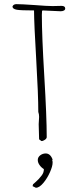

<svg xmlns="http://www.w3.org/2000/svg" viewBox="-20 -684 382 923"><path d="M204.6 -24.9Q204.6 -123 192.9 -318.4Q181.2 -514.2 181.2 -611.8Q181.2 -626 182.1 -630.9Q183.1 -633.8 186 -633.8Q199.2 -633.8 229 -631.8Q258.8 -629.9 271.5 -629.9Q280.8 -629.9 287.1 -633.3Q293.5 -636.7 293.5 -643.1Q293.5 -655.8 275.4 -655.8L254.4 -655.3L232.9 -654.8Q206.5 -654.8 146 -659.7Q82 -664.1 59.1 -664.1Q44.4 -664.1 40 -652.8Q40 -641.1 60.5 -637.2Q79.6 -633.8 143.6 -633.8Q144 -566.9 154.3 -394.5Q164.1 -227.1 164.1 -146Q168 -135.3 168 -122.1L167 -104.5L166 -86.9L167 -50.8L168 -14.2L179.2 -5.9Q187 -5.9 195.8 -12Q204.6 -18.1 204.6 -24.9ZM189 194.8Q207.5 172.4 220.2 143.8Q232.9 115.2 232.9 98.1Q232.9 89.4 231 85.9L232.9 83Q222.2 53.7 199.7 53.7Q185.1 53.7 173.3 62.7Q161.6 71.8 161.6 85Q161.6 97.2 169.9 109.1Q178.2 121.1 190.9 128.9Q190.9 138.2 188 146Q184.1 157.2 166.5 176.3Q160.2 182.6 151.9 190.4Q143.6 198.2 138.7 202.1L136.7 210.9L152.8 218.8Q169.4 218.3 189 194.8Z"/></svg>

Font: Amatica SC
Style: Regular
Weight: 400
Version: Version 2.000